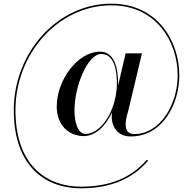

<svg xmlns="http://www.w3.org/2000/svg" viewBox="-20 -810 1050 1044"><path d="M622.5 -352C622.5 -434 605.5 -529 523 -529C404 -529 288.5 -376.5 288.5 -230.5C288.5 -128.5 355 -70 436 -70C498 -70 555 -124.5 589 -199.5C580 -139.5 607 -68 691 -68C862 -68 955 -241 955 -401C955 -584 838 -790 585 -790C292 -790 55 -524 55 -211C55 103.5 236 214 419 214C582 214 701 162 785 64L778.5 58.5C694 155.5 580.5 205 419 205C241.5 205 64 96.5 64 -211C64 -519 298 -781 585 -781C833 -781 946 -579.5 946 -401C946 -243 852 -81 710 -81C633 -81 673 -190 677.5 -208L752 -520H663L622.5 -345.5C622.5 -348 622.5 -350 622.5 -352ZM615.5 -353C615.5 -331 613 -309 609 -287.5L601.5 -255C574.5 -159 511.5 -82 445 -82C401 -82 385 -149.5 385 -211C385 -338.5 455 -516.5 531 -516.5C613 -516.5 615.5 -395 615.5 -353Z"/></svg>

Font: Bodoni* 24pt
Style: Italic
Weight: 400
Italic angle: -13°
Version: Version 2.3